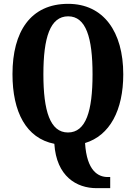

<svg xmlns="http://www.w3.org/2000/svg" viewBox="-20 -745 707 1000"><path d="M483 235H554V177H541C492 177 432 146 423 0C552 -39 622 -171 622 -358C622 -580 519 -725 335 -725C139 -725 45 -580 45 -359C45 -162 116 -25 263 4C274 174 379 235 483 235ZM334 -55C241 -55 206 -167 206 -358C206 -549 241 -660 335 -660C428 -660 462 -549 462 -358C462 -167 428 -55 334 -55Z"/></svg>

Font: Noto Serif Lao ExtraCondensed ExtraBold
Style: Regular
Weight: 800
Width: 2
Designer: Monotype Design Team
Foundry: Monotype Imaging Inc.
Version: Version 2.003